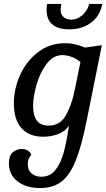

<svg xmlns="http://www.w3.org/2000/svg" viewBox="-20 -748 536 969"><path d="M183 201Q112 201 68.5 167.5Q25 134 25 75Q25 38 44.5 21Q64 4 89 4Q125 4 138 33Q120 53 120 80Q120 111 139.5 127.5Q159 144 189 144Q233 144 260 109.5Q287 75 301.5 21.5Q316 -32 328 -114Q309 -85 273.5 -71.5Q238 -58 198 -58Q127 -58 88.5 -101Q50 -144 50 -225Q50 -300 82 -370.5Q114 -441 173 -485.5Q232 -530 309 -530Q334 -530 356 -525Q378 -520 410 -508L494 -520L418 -142Q392 -11 362 63Q332 137 289.5 169Q247 201 183 201ZM295 -470Q249 -470 215.5 -426Q182 -382 164.5 -320.5Q147 -259 147 -213Q147 -114 225 -114Q281 -114 310 -162Q339 -210 355 -284L386 -435Q366 -452 341 -461Q316 -470 295 -470ZM286 -699Q286 -675 301 -662Q316 -649 340 -649Q372 -649 398 -674Q424 -699 430 -728H496Q485 -668 440 -634Q395 -600 330 -600Q215 -600 215 -700Q215 -713 218 -728H290Q286 -709 286 -699Z"/></svg>

Font: Sansita Light Italic
Style: Regular
Weight: 300
Italic angle: -11°
Designer: Pablo Cosgaya
Foundry: Omnibus-Type
Version: Version 1.006